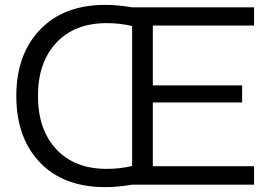

<svg xmlns="http://www.w3.org/2000/svg" viewBox="-20 -759 1100 789"><path d="M413 10Q241 10 144 -91.5Q47 -193 47 -365Q47 -535 144.5 -637Q242 -739 413 -739Q462 -739 522 -729H1024V-654H608V-408H975V-338H608V-76H1024V0H522Q462 10 413 10ZM419 -65Q473 -65 523 -77V-652Q473 -664 419 -664Q286 -664 211 -583Q136 -502 136 -365Q136 -227 211 -146Q286 -65 419 -65Z"/></svg>

Font: Mona Sans
Style: Regular
Weight: 400
Designer: Deni Anggara
Foundry: GitHub
Version: Version 2.000;Glyphs 3.2.3 (3260)